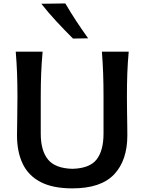

<svg xmlns="http://www.w3.org/2000/svg" viewBox="-20 -1068 829 1102"><path d="M395.5 13.2Q283.2 13.2 212.9 -23.4Q142.6 -60.1 110.1 -128.4Q77.6 -196.8 77.6 -291.5Q77.6 -323.7 78.9 -386Q80.1 -448.2 80.1 -513.7Q80.1 -587.4 77.9 -647.2Q75.7 -707 70.3 -771.5H224.6Q218.8 -707 216.3 -647.2Q213.9 -587.4 213.9 -513.7V-300.8Q213.9 -203.6 255.4 -152.6Q296.9 -101.6 395.5 -99.1Q494.6 -101.6 534.4 -152.6Q574.2 -203.6 574.2 -301.8V-513.7Q574.2 -587.4 572 -647.2Q569.8 -707 564.9 -771.5H718.8Q712.9 -707 710.7 -647.2Q708.5 -587.4 708.5 -513.7Q708.5 -470.2 709.2 -426.8Q710 -383.3 710.4 -347.7Q710.9 -312 710.9 -291Q710.9 -147.5 635 -67.1Q559.1 13.2 395.5 13.2ZM398.9 -846.7Q350.1 -895.5 304 -945.1Q257.8 -994.6 217.3 -1046.4L355 -1048.3Q384.3 -998 417.2 -948Q450.2 -897.9 485.8 -848.1Z"/></svg>

Font: Pinar SemiBold
Style: Regular
Weight: 600
Designer: Amin Abedi
Version: Version 3.000